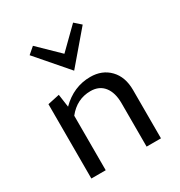

<svg xmlns="http://www.w3.org/2000/svg" viewBox="-164 -801 858 915"><g transform="rotate(-30 265.5 -343.5)"><path d="M405 -656 260 -486 113 -656 149 -687 260 -579 370 -687ZM311 -422Q376 -422 416.5 -380Q457 -338 457 -266V0H378V-239Q378 -297 352 -330Q326 -363 278 -363Q203 -363 153 -300V0H74V-409L139 -423L149 -352Q219 -422 311 -422Z"/></g></svg>

Font: EauTest Medium
Style: Regular
Weight: 500
Designer: Christian Thalmann (Catharsis Fonts)
Version: Version 0.001;PS 000.001;hotconv 1.0.88;makeotf.lib2.5.64775